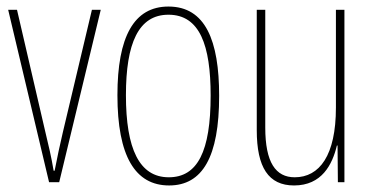

<svg xmlns="http://www.w3.org/2000/svg" viewBox="-20 -557 1144 587"><path d="M130 0H161L288 -527H261L172 -152C163 -114 155 -76 147 -35H144C137 -77 128 -115 119 -152L32 -527H5Z M650 -264C650 -433 608 -537 495 -537C389 -537 339 -444 339 -266C339 -80 393 10 497 10C599 10 650 -77 650 -264ZM365 -266C365 -424 403 -512 495 -512C591 -512 624 -418 624 -265C624 -94 584 -15 496 -15C406 -15 365 -102 365 -266Z M1033 -527H1007V-228C1007 -82 957 -15 881 -15C823 -15 791 -60 791 -167V-527H765V-159C765 -45 801 10 879 10C964 10 996 -54 1010 -112H1012L1013 0H1033Z"/></svg>

Font: Noto Sans Armenian ExtraCondensed Thin
Style: Regular
Weight: 100
Width: 2
Designer: Monotype Design Team
Foundry: Monotype Imaging Inc.
Version: Version 2.008